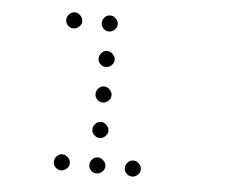

<svg xmlns="http://www.w3.org/2000/svg" viewBox="-40 -520 680 539"><g transform="rotate(5 300.0 -250.5)"><path d="M149 -473Q141 -473 134.5 -466Q128 -459 128 -451V-449Q128 -441 134.5 -434.5Q141 -428 149 -428H151Q159 -428 166 -434.5Q173 -441 173 -449V-451Q173 -459 166 -466Q159 -473 151 -473ZM249 -473Q241 -473 234.5 -466Q228 -459 228 -451V-449Q228 -441 234.5 -434.5Q241 -428 249 -428H251Q259 -428 266 -434.5Q273 -441 273 -449V-451Q273 -459 266 -466Q259 -473 251 -473ZM249 -373Q241 -373 234.5 -366Q228 -359 228 -351V-349Q228 -341 234.5 -334.5Q241 -328 249 -328H251Q259 -328 266 -334.5Q273 -341 273 -349V-351Q273 -359 266 -366Q259 -373 251 -373ZM249 -273Q241 -273 234.5 -266Q228 -259 228 -251V-249Q228 -241 234.5 -234.5Q241 -228 249 -228H251Q259 -228 266 -234.5Q273 -241 273 -249V-251Q273 -259 266 -266Q259 -273 251 -273ZM249 -173Q241 -173 234.5 -166Q228 -159 228 -151V-149Q228 -141 234.5 -134.5Q241 -128 249 -128H251Q259 -128 266 -134.5Q273 -141 273 -149V-151Q273 -159 266 -166Q259 -173 251 -173ZM149 -73Q141 -73 134.5 -66Q128 -59 128 -51V-49Q128 -41 134.5 -34.5Q141 -28 149 -28H151Q159 -28 166 -34.5Q173 -41 173 -49V-51Q173 -59 166 -66Q159 -73 151 -73ZM249 -73Q241 -73 234.5 -66Q228 -59 228 -51V-49Q228 -41 234.5 -34.5Q241 -28 249 -28H251Q259 -28 266 -34.5Q273 -41 273 -49V-51Q273 -59 266 -66Q259 -73 251 -73ZM349 -73Q341 -73 334.5 -66Q328 -59 328 -51V-49Q328 -41 334.5 -34.5Q341 -28 349 -28H351Q359 -28 366 -34.5Q373 -41 373 -49V-51Q373 -59 366 -66Q359 -73 351 -73Z"/></g></svg>

Font: Doto Rounded Light
Style: Regular
Weight: 300
Monospace: yes
Version: Version 1.000